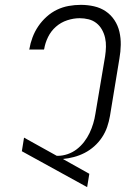

<svg xmlns="http://www.w3.org/2000/svg" viewBox="-20 -763 540 791"><path d="M339 8 70 -140 79 -196 214 -121H218Q238 -121 258.5 -128Q279 -135 296 -148Q313 -161 326.5 -178.5Q340 -196 349 -215Q358 -234 364 -254Q370 -274 373 -294L413 -531Q416 -551 416.5 -570Q417 -589 413 -607Q409 -625 400 -641Q391 -657 377 -668Q363 -679 345 -683.5Q327 -688 308 -688Q283 -688 257 -679.5Q231 -671 210.5 -653Q190 -635 178 -610.5Q166 -586 162 -561L161 -559H100L101 -561Q105 -585 114 -609Q123 -633 137.5 -654.5Q152 -676 172 -694Q192 -712 215 -723Q238 -734 263 -738.5Q288 -743 313 -743Q341 -743 367.5 -737Q394 -731 415.5 -716.5Q437 -702 451.5 -680Q466 -658 472 -632Q478 -606 477.5 -578Q477 -550 472 -522L433 -285Q429 -262 421.5 -240Q414 -218 400.5 -197.5Q387 -177 368.5 -160.5Q350 -144 328.5 -133Q307 -122 284 -116Q261 -110 239 -108L348 -47Z"/></svg>

Font: Iosevka Light Oblique
Style: Regular
Weight: 300
Italic angle: -9°
Monospace: yes
Designer: Belleve Invis
Foundry: Belleve Invis
Version: Version 32.5.0; ttfautohint (v1.8.4)